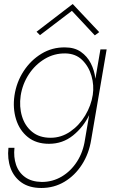

<svg xmlns="http://www.w3.org/2000/svg" viewBox="-20 -706 572 956"><path d="M52 -230Q43 -167 60 -112Q77 -57 118.5 -23.5Q160 10 224 10Q292 10 343.5 -31.5Q395 -73 424 -133L403 -10Q394 51 363.5 98.5Q333 146 287.5 173Q242 200 188 200Q137 199 105 176Q73 153 60 114.5Q47 76 52 30H22Q16 85 32.5 130.5Q49 176 87.5 203Q126 230 186 230Q249 230 301 199Q353 168 388 113.5Q423 59 434 -10L511 -460H480L455 -314Q450 -356 432 -391Q414 -426 382.5 -448Q351 -470 304 -470Q240 -471 186.5 -438.5Q133 -406 97.5 -351.5Q62 -297 52 -230ZM83 -230Q92 -288 123.5 -336Q155 -384 202.5 -412.5Q250 -441 306 -440Q357 -439 389.5 -407Q422 -375 435.5 -328Q449 -281 442 -234Q434 -181 404.5 -131.5Q375 -82 330 -51Q285 -20 232 -20Q176 -20 140 -49.5Q104 -79 89.5 -127Q75 -175 83 -230ZM338 -652 452 -530 474 -546 342 -686 162 -548 179 -531Z"/></svg>

Font: Jost* 200 Thin Italic
Style: Italic
Weight: 200
Italic angle: -10°
Version: Version 3.200; ttfautohint (v0.97) -l 8 -r 50 -G 200 -x 14 -